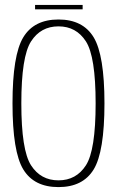

<svg xmlns="http://www.w3.org/2000/svg" viewBox="-20 -759 486 783"><path d="M218.5 4Q119 4 75 -68Q31 -140 31 -337.5Q31 -534.5 75 -607Q119 -679.5 218.5 -679.5Q318 -679.5 362 -606.8Q406 -534 406 -337.5Q406 -140 362 -68Q318 4 218.5 4ZM218.5 -23.5Q291 -23.5 330.5 -85Q370 -146.5 370 -337.5Q370 -528.5 330.5 -590Q291 -651.5 218.5 -651.5Q146 -651.5 106.5 -590Q67 -528.5 67 -337.5Q67 -146.5 106.5 -85Q146 -23.5 218.5 -23.5ZM123 -721V-739H317V-721Z"/></svg>

Font: Anybody ExtraLight
Style: Regular
Weight: 200
Designer: Tyler Finck
Foundry: Etcetera Type Company
Version: Version 1.010; ttfautohint (v1.8.3) -l 8 -r 50 -G 200 -x 14 